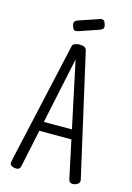

<svg xmlns="http://www.w3.org/2000/svg" viewBox="-128 -905 676 983"><g transform="rotate(15 210.0 -414.0)"><path d="M392 -28Q395 -18 394.5 -11Q394 -4 390 0.5Q386 5 377 9Q362 15 351 11.5Q340 8 337 -5L209 -607L82 -6Q79 7 68 10Q57 13 41 8Q31 4 28 -1.5Q25 -7 26.5 -16Q28 -25 31 -38L172 -668Q174 -678 187 -682Q200 -686 210 -686Q217 -686 225 -684.5Q233 -683 239 -679Q245 -675 247 -667ZM91 -206 111 -256H299L318 -206ZM187 -751Q172 -746 165 -749Q158 -752 153 -767Q148 -781 151 -789Q154 -797 167 -802L273 -838Q287 -843 294.5 -839Q302 -835 306 -820Q311 -806 307 -798.5Q303 -791 289 -786Z"/></g></svg>

Font: Fredoka Condensed Light
Style: Regular
Weight: 300
Width: 3
Designer: Ben Nathan
Foundry: Milena B. Brandão, Ben Nathan
Version: Version 2.001